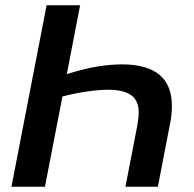

<svg xmlns="http://www.w3.org/2000/svg" viewBox="-20 -708 736 728"><path d="M233.4 -427.2Q303.7 -448.7 352.3 -456.3Q400.9 -463.9 442.9 -463.9Q631.8 -463.9 631.8 -306.2Q631.8 -273.4 625 -240.2L578.6 0H455.6L500.5 -231.4Q502.4 -242.7 504.2 -256.8Q505.9 -271 505.9 -281.7Q505.9 -326.7 477.1 -347.2Q448.2 -367.7 390.1 -367.7Q365.2 -367.7 336.2 -364.5Q307.1 -361.3 276.9 -355.7Q246.6 -350.1 216.8 -342.3L150.4 0H23.4L156.7 -688H283.7Z"/></svg>

Font: Arimo SemiBold
Style: Italic
Weight: 600
Italic angle: -12°
Version: Version 1.33